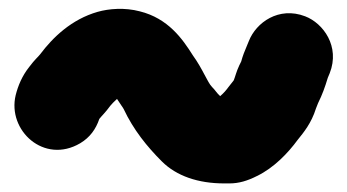

<svg xmlns="http://www.w3.org/2000/svg" viewBox="-20 -495 788 436"><path d="M162.1 -169.7C184.2 -182.8 197.9 -202.1 205.5 -224.9C210.9 -231.9 219 -239 230.8 -255.2C234 -259.1 238.5 -263.7 245.7 -270.4L255.8 -255.2C257.7 -252.4 257.6 -252.9 260.7 -247.7C283 -200.2 314.1 -161.8 347.5 -128.5C380.9 -95.1 430.4 -78.5 489 -78.5H501C522.7 -78.5 542.2 -84.5 563.7 -95.4C602.2 -114 634.3 -147.8 655.8 -177.2C669.3 -194 686.9 -214.8 697.5 -248.7L702.2 -260.6C712.1 -280.7 717.8 -296.7 724.4 -318.4L728.8 -329C752.5 -389.5 714.2 -442.2 672.9 -458C613.1 -480.9 561.6 -443.9 545.1 -401.8L540.5 -390.6C535.4 -378.8 531.3 -368.5 527.7 -355.3L523.2 -346.2C516.3 -331.3 514.5 -321.7 510.8 -312.6L499.2 -297.8C492.4 -288.7 489 -284.7 480 -276.7C472 -283.8 469.3 -289.8 461.5 -297.5C450.9 -308.2 440.9 -337.5 418 -369.2C394.4 -406.7 361.8 -453.3 297.3 -469.3C263.2 -478.3 227.4 -475.4 201.7 -468.1C142.4 -451.1 100 -410.2 71 -371.5C66.9 -366.1 59.2 -360.2 46.3 -342.9C30.3 -322.8 21 -300.5 15.6 -278.9C-3.7 -198.7 80.2 -121.4 162.1 -169.7Z"/></svg>

Font: Smoothie
Style: ExBd
Weight: 800
Foundry: Cannot Into Space Fonts
Version: Version 0.8